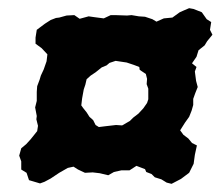

<svg xmlns="http://www.w3.org/2000/svg" viewBox="-20 -570 542 470"><path d="M224 -146 207 -148 188 -147 171 -155 160 -162 146 -159 125 -147 104 -133 89 -125 78 -121 51 -129 45 -147 32 -155V-175L27 -189L32 -207L44 -217L55 -229L71 -249L73 -262L69 -278L70 -286L66 -307L70 -323V-345L71 -359L77 -375L80 -385L87 -400L94 -420L96 -437L82 -452L67 -463V-478L70 -497L90 -512L104 -521L117 -526L125 -527L143 -532L162 -533L175 -524L197 -530L211 -528L234 -525L251 -533H262L291 -532L302 -533L320 -530L335 -529L353 -523L363 -517L381 -525L402 -527L420 -540L429 -544L443 -550L454 -548L474 -540L486 -523L497 -516L494 -497L500 -485L487 -469L481 -459L466 -447L461 -431L450 -415L461 -406L457 -395L460 -372L464 -357L458 -342L453 -328V-313L449 -299L443 -284L433 -270L421 -251L429 -240L441 -231L450 -220L462 -214L457 -191L454 -169L443 -147L423 -132L400 -120L388 -123L375 -131L359 -136L351 -144L338 -149L335 -156L314 -164L297 -153H277L259 -149L245 -141ZM222 -259 238 -261 264 -264 279 -263 298 -274 306 -282 319 -292 331 -305 340 -318 343 -327V-353L339 -364L340 -377L337 -389L322 -399L321 -406L308 -411L290 -417L263 -421L248 -416L241 -410L229 -405L214 -393L202 -385L192 -376L189 -363L185 -351L181 -329L179 -312L184 -305L192 -295L199 -284L208 -276L214 -264Z"/></svg>

Font: Winky Rough SemiBold
Style: Italic
Weight: 600
Italic angle: -8.97852°
Designer: Simon Atzbach
Foundry: typofactur
Version: Version 1.206; ttfautohint (v1.8.4.7-5d5b)